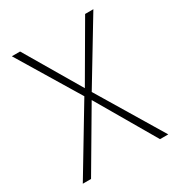

<svg xmlns="http://www.w3.org/2000/svg" viewBox="-168 -816 862 928"><g transform="rotate(-30 262.5 -352.5)"><path d="M24 0 244 -366V-359L35 -705H81L270 -384H257L444 -705H490L281 -359V-366L501 0H455L254 -345H273L70 0Z"/></g></svg>

Font: Nunito Sans 12pt ExtraLight Condensed
Style: Regular
Weight: 200
Width: 3
Version: Version 3.101;gftools[0.9.27]